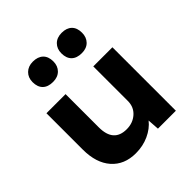

<svg xmlns="http://www.w3.org/2000/svg" viewBox="-212 -964 1136 1136"><g transform="rotate(-45 355.5 -396.5)"><path d="M76 -227V-531H236V-253Q236 -128 345 -128Q397 -128 432.5 -159.5Q468 -191 468 -242V-531H628V0H478L473 -73Q443 -35 393 -12Q343 11 283 11Q187 11 131.5 -52Q76 -115 76 -227ZM389 -719Q389 -757 412.5 -780.5Q436 -804 476 -804Q517 -804 539.5 -782Q562 -760 562 -719Q562 -681 539 -657.5Q516 -634 476 -634Q434 -634 411.5 -656Q389 -678 389 -719ZM148 -719Q148 -757 172 -780.5Q196 -804 235 -804Q276 -804 299 -782Q322 -760 322 -719Q322 -681 298.5 -657.5Q275 -634 235 -634Q193 -634 170.5 -656Q148 -678 148 -719Z"/></g></svg>

Font: Lexend Exa HM Xlight
Style: Bold
Weight: 700
Designer: Bonnie Shaver-Troup, Thomas Jockin, Octavio Pardo
Foundry: Lexend
Version: Version 1.091